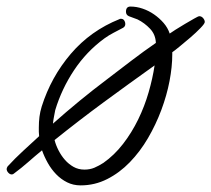

<svg xmlns="http://www.w3.org/2000/svg" viewBox="-70 -516 642 583"><path d="M551.8 -449.2Q551.8 -444.3 538.6 -430.7Q525.4 -417 508.3 -402.3Q491.2 -387.7 475.1 -374.5Q459 -361.3 453.1 -357.4V-350.6Q453.1 -313.5 444.8 -270Q436.5 -226.6 419.9 -182.1Q403.3 -137.7 379.4 -96.7Q355.5 -55.7 324.2 -23.4Q293 8.8 255.4 27.8Q217.8 46.9 174.8 46.9Q152.3 46.9 133.8 37.6Q115.2 28.3 100.6 13.2Q85.9 -2 75.2 -21Q64.5 -40 57.6 -59.6Q36.1 -42 15.6 -23.9Q-4.9 -5.9 -27.3 10.7Q-30.3 13.7 -34.2 13.7Q-40 13.7 -44.9 8.3Q-49.8 2.9 -49.8 -2.9Q-49.8 -5.9 -46.9 -10.7Q-24.4 -35.2 0 -57.6Q24.4 -80.1 48.8 -102.5Q47.9 -109.4 47.9 -115.7Q47.9 -122.1 47.9 -128.9Q47.9 -145.5 49.8 -161.1Q51.8 -176.8 56.6 -192.4Q85 -282.2 145 -352.5Q205.1 -422.9 293 -458Q293.9 -459 296.9 -459Q303.7 -459 307.1 -454.1Q310.5 -449.2 310.5 -443.4Q310.5 -435.5 303.7 -431.6Q289.1 -423.8 274.9 -416.5Q260.7 -409.2 247.1 -399.4Q192.4 -359.4 154.8 -302.7Q117.2 -246.1 97.7 -181.6Q95.7 -170.9 93.8 -161.1Q91.8 -151.4 90.8 -140.6Q170.9 -211.9 253.9 -274.4Q291 -302.7 328.1 -331.1Q365.2 -359.4 403.3 -385.7Q402.3 -411.1 385.7 -428.7Q369.1 -446.3 347.7 -457Q340.8 -460 334.5 -461.9Q328.1 -463.9 321.3 -466.8Q312.5 -470.7 312.5 -480.5Q312.5 -496.1 326.2 -496.1Q344.7 -496.1 363.3 -489.7Q381.8 -483.4 397.9 -472.2Q414.1 -460.9 426.8 -446.3Q439.5 -431.6 445.3 -414.1Q449.2 -417 462.9 -425.8Q476.6 -434.6 491.7 -443.4Q506.8 -452.1 519.5 -459.5Q532.2 -466.8 535.2 -466.8Q542 -466.8 546.9 -460.9Q551.8 -455.1 551.8 -449.2ZM399.4 -317.4Q321.3 -261.7 245.6 -206.1Q169.9 -150.4 95.7 -90.8Q99.6 -75.2 107.9 -59.1Q116.2 -43 127.4 -30.3Q138.7 -17.6 153.3 -9.3Q168 -1 186.5 -1Q203.1 -1 216.8 -6.8Q230.5 -12.7 244.1 -21.5Q277.3 -44.9 303.7 -79.1Q330.1 -113.3 349.6 -153.3Q369.1 -193.4 381.3 -235.8Q393.6 -278.3 399.4 -317.4Z"/></svg>

Font: Calligraffitti
Style: Regular
Weight: 400
Designer: Dathan Boardman
Foundry: Open Window
Version: Version 1.002